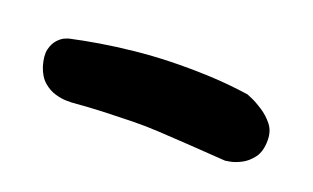

<svg xmlns="http://www.w3.org/2000/svg" viewBox="-34 -496 577 354"><g transform="rotate(20 255.0 -318.5)"><path d="M111 -254Q110 -254 101 -254Q92 -254 79.5 -257.5Q67 -261 56 -270.5Q45 -280 39 -298Q33 -318 36 -330.5Q39 -343 46 -350.5Q53 -358 59.5 -360.5Q66 -363 66 -363Q93 -369 123.5 -374Q154 -379 187.5 -382.5Q221 -386 256.5 -387Q292 -388 331 -386.5Q370 -385 411 -379Q411 -379 420.5 -375Q430 -371 443 -362.5Q456 -354 465.5 -342Q475 -330 475 -312Q475 -290 465.5 -277.5Q456 -265 444 -259Q432 -253 423 -251.5Q414 -250 414 -250Q372 -253 339.5 -255Q307 -257 281 -258.5Q255 -260 229.5 -259.5Q204 -259 175.5 -258Q147 -257 111 -254Z"/></g></svg>

Font: Sour Gummy
Style: Bold
Weight: 700
Designer: Stefie Justprince
Foundry: Eifetstype
Version: Version 1.000